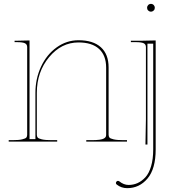

<svg xmlns="http://www.w3.org/2000/svg" viewBox="-20 -730 890 990"><path d="M744.1 -675.8Q738.3 -681.6 738.3 -689.9Q738.3 -698.2 744.1 -704.1Q750 -710 758.3 -710Q766.6 -710 772.5 -704.1Q778.3 -698.2 778.3 -689.9Q778.3 -681.6 772.5 -675.8Q766.6 -669.9 758.3 -669.9Q750 -669.9 744.1 -675.8ZM782.7 -521.5V40Q782.7 140.6 740.7 190.4Q698.7 240.2 635.7 240.2Q605.5 240.2 582 221.7Q577.6 218.8 577.6 213.4Q577.6 209.5 580.8 206.1Q584 202.6 587.9 202.6Q591.8 202.6 595.2 205.1Q618.2 223.6 643.1 223.6Q667.5 223.6 689 214.1Q710.4 204.6 729.2 184.6Q748 164.6 759 127.4Q770 90.3 770 40V-504.9H740.2V15.1H730Q732.4 -75.2 732.4 -115.2V-487.3Q732.4 -501.5 720.7 -507.1Q709 -512.7 680.2 -512.7H654.8V-520H710Q757.8 -521 782.7 -521.5ZM24.9 0V-7.3H44.9Q77.1 -7.3 94.5 -11.5Q111.8 -15.6 116 -21Q120.1 -26.4 120.1 -35.2V-487.3Q120.1 -501.5 108.2 -507.1Q96.2 -512.7 67.4 -512.7H55.2V-520H67.4L132.3 -521.5V-12.7H162.6V-251Q162.6 -324.2 191.7 -386.5Q220.7 -448.7 272 -485.6Q323.2 -522.5 384.8 -522.5Q460.4 -522.5 500.2 -486.3Q540 -450.2 540 -382.3V-35.2Q540 -26.4 544.2 -21Q548.3 -15.6 565.7 -11.5Q583 -7.3 615.2 -7.3H634.8V0H424.8V-7.3H452.6Q477.1 -7.3 492.9 -9.5Q508.8 -11.7 515.9 -15.9Q522.9 -20 525.1 -24.4Q527.3 -28.8 527.3 -35.2V-380.9Q527.3 -444.3 490.7 -477.8Q454.1 -511.2 384.8 -511.2Q296.4 -511.2 233.2 -435.3Q169.9 -359.4 169.9 -251V-35.2Q169.9 -26.4 174.1 -21Q178.2 -15.6 195.6 -11.5Q212.9 -7.3 245.1 -7.3H274.9V0Z"/></svg>

Font: ZnikomitNo25
Style: Regular
Weight: 100
Designer: gluk
Foundry: gluk
Version: Version 0.56